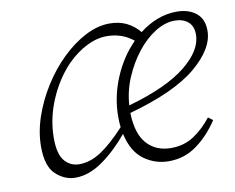

<svg xmlns="http://www.w3.org/2000/svg" viewBox="-61 -564 803 655"><g transform="rotate(-10 340.5 -236.0)"><path d="M101 -132Q101 -77 121 -53.5Q141 -30 172 -30Q210 -30 248 -55Q286 -80 332 -130Q331 -138 330.5 -147Q330 -156 330 -166Q330 -235 357.5 -300.5Q385 -366 431 -412Q392 -444 339 -444Q304 -444 268.5 -426Q233 -408 202 -377Q157 -331 129 -265.5Q101 -200 101 -132ZM576 -456Q543 -456 508.5 -434.5Q474 -413 445 -376Q416 -339 396.5 -293Q377 -247 374 -198Q508 -236 574 -289Q640 -342 640 -397Q640 -426 622.5 -441Q605 -456 576 -456ZM475 13Q427 13 388.5 -15Q350 -43 336 -106Q293 -54 245.5 -20.5Q198 13 151 13Q114 13 83.5 -15Q53 -43 53 -111Q53 -162 71 -214.5Q89 -267 119.5 -315.5Q150 -364 189 -402Q228 -440 271 -462.5Q314 -485 356 -485Q389 -485 414.5 -472.5Q440 -460 459 -437Q488 -460 521 -472.5Q554 -485 588 -485Q629 -485 655 -464.5Q681 -444 681 -403Q681 -341 606.5 -278.5Q532 -216 373 -172Q375 -99 406.5 -64.5Q438 -30 490 -30Q535 -30 569.5 -53Q604 -76 631 -111L647 -99Q615 -50 572 -18.5Q529 13 475 13Z"/></g></svg>

Font: Source Serif Pro Light
Style: Italic
Weight: 300
Italic angle: -12°
Designer: Frank Grießhammer
Foundry: Adobe Systems Incorporated
Version: Version 3.001;hotconv 1.0.111;makeotfexe 2.5.65597